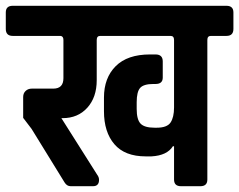

<svg xmlns="http://www.w3.org/2000/svg" viewBox="-50 -643 826 663"><path d="M551 -138H547Q527 -106 473 -103H453Q381 -103 345 -145Q309 -187 309 -259V-306Q309 -374 349.5 -414.5Q390 -455 468 -455H487Q512 -455 512 -431V-375Q512 -353 487 -353H480Q446 -353 434 -339.5Q422 -326 422 -290V-267Q422 -230 435.5 -216Q449 -202 484 -202H491Q527 -202 539 -220Q551 -238 551 -272V-505Q551 -519 539 -519H296Q284 -519 284 -505V-366Q284 -307 251.5 -271Q219 -235 166 -235H162L286 -39Q292 -31 292 -22Q292 0 271 0H194Q181 0 173 -13L59 -198L30 -236V-308Q30 -321 38.5 -329Q47 -337 60 -337H134Q169 -337 169 -373V-505Q169 -518 159 -519H-6Q-30 -519 -30 -543V-600Q-30 -623 -6 -623H732Q756 -623 756 -600V-543Q756 -519 732 -519H678Q666 -519 666 -505V-23Q666 0 642 0H575Q551 0 551 -23Z"/></svg>

Font: Rajdhani
Style: Bold
Weight: 700
Designer: Satya Rajpurohit, Jyotish Sonowal
Foundry: Indian Type Foundry
Version: Version 1.201 February 1, 2022